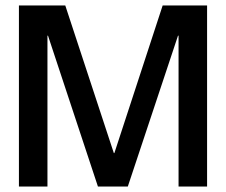

<svg xmlns="http://www.w3.org/2000/svg" viewBox="-20 -680 824 700"><path d="M49 0V-660H218L395 -122H397L573 -660H735V0H631V-550H629L446 0H337L155 -550H153V0Z"/></svg>

Font: Bricolage Grotesque 96pt Medium
Style: Regular
Weight: 500
Designer: Mathieu Triay
Foundry: Atelier Triay
Version: Version 1.001; ttfautohint (v1.8.4.7-5d5b);gftools[0.9.33.de